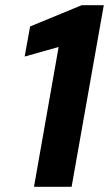

<svg xmlns="http://www.w3.org/2000/svg" viewBox="-20 -720 420 740"><path d="M111 0 206 -539 75 -502 96 -618 295 -700H380L256 0Z"/></svg>

Font: DM Sans ExtraBold
Style: Italic
Weight: 800
Italic angle: -10°
Designer: Colophon Foundry, Jonny Pinhorn
Foundry: Colophon Foundry
Version: Version 4.004;gftools[0.9.30]